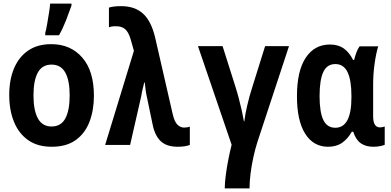

<svg xmlns="http://www.w3.org/2000/svg" viewBox="-20 -801 2160 1061"><path d="M266 10Q187 10 135 -27Q83 -64 57 -128.5Q31 -193 31 -276Q31 -360 57.5 -423Q84 -486 135.5 -521.5Q187 -557 263 -557Q370 -557 434.5 -483Q499 -409 499 -272Q499 -192 474.5 -128Q450 -64 398.5 -27Q347 10 266 10ZM265 -102Q317 -102 341 -146.5Q365 -191 365 -274Q365 -357 340.5 -400.5Q316 -444 265 -444Q213 -444 189 -400Q165 -356 165 -274Q165 -191 189.5 -146.5Q214 -102 265 -102ZM230 -619Q235 -636 240.5 -668Q246 -700 251 -731.5Q256 -763 257 -781H375V-770Q362 -733 345 -689Q328 -645 306 -606H230Z M962 10Q900 10 867.5 -21.5Q835 -53 823 -115L793 -259Q788 -280 785 -301.5Q782 -323 780 -345H777Q772 -325 767 -303.5Q762 -282 761 -272L699 0H561L720 -520L702 -584Q690 -624 671.5 -640Q653 -656 621 -656Q607 -656 598 -654.5Q589 -653 582 -650V-759Q594 -763 611 -765Q628 -767 650 -767Q724 -767 769.5 -726.5Q815 -686 837 -595L934 -172Q944 -128 960.5 -112Q977 -96 997 -96Q1015 -96 1029 -101V0Q1003 10 962 10Z M1222 240Q1222 211 1227.5 168Q1233 125 1242 79.5Q1251 34 1260 -1L1074 -546H1210L1280 -325Q1290 -294 1299.5 -258Q1309 -222 1316.5 -188Q1324 -154 1328 -130H1330Q1334 -165 1346 -217.5Q1358 -270 1374 -319L1445 -546H1577L1402 -15Q1390 23 1380 68.5Q1370 114 1364.5 158.5Q1359 203 1359 240Z M1793 10Q1712 10 1666.5 -62Q1621 -134 1621 -269Q1621 -409 1669.5 -482Q1718 -555 1803 -555Q1849 -555 1879.5 -533.5Q1910 -512 1931 -470H1937Q1942 -491 1949.5 -511Q1957 -531 1967 -545H2070Q2058 -506 2050 -449Q2042 -392 2042 -333V-159Q2042 -126 2052 -111.5Q2062 -97 2079 -97Q2093 -97 2106 -102V-1Q2101 2 2083 6Q2065 10 2043 10Q2001 10 1973.5 -9.5Q1946 -29 1932 -73H1924Q1902 -34 1870.5 -12Q1839 10 1793 10ZM1833 -95Q1922 -95 1922 -263V-271Q1922 -358 1900.5 -402.5Q1879 -447 1833 -447Q1787 -447 1766.5 -403Q1746 -359 1746 -270Q1746 -180 1767 -137.5Q1788 -95 1833 -95Z"/></svg>

Font: Noto Sans Mono Condensed
Style: Bold
Weight: 700
Width: 3
Designer: Monotype Design Team
Foundry: Monotype Imaging Inc.
Version: Version 2.014